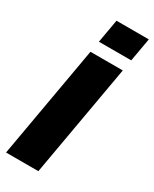

<svg xmlns="http://www.w3.org/2000/svg" viewBox="-243 -837 716 890"><g transform="rotate(30 115.5 -392.5)"><path d="M-39.5 0 66 -600H239L133.5 0ZM98.5 -785H271.5L249.5 -660H76.5Z"/></g></svg>

Font: Anybody UltraCondensed Black
Style: Italic
Weight: 900
Width: 1
Italic angle: -10°
Designer: Tyler Finck
Foundry: Etcetera Type Company
Version: Version 1.010; ttfautohint (v1.8.3) -l 8 -r 50 -G 200 -x 14 